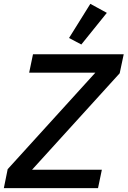

<svg xmlns="http://www.w3.org/2000/svg" viewBox="-33 -981 665 1001"><path d="M498 -96 478 0H-13L7 -99L464 -602H119L139 -698H612L591 -599L134 -96ZM524 -914 391 -749 327 -783 438 -961Z"/></svg>

Font: IBM Plex Sans Medium
Style: Italic
Weight: 500
Italic angle: -11.31°
Designer: Mike Abbink, Paul van der Laan, Pieter van Rosmalen
Foundry: Bold Monday
Version: Version 3.201